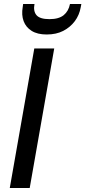

<svg xmlns="http://www.w3.org/2000/svg" viewBox="-20 -943 428 963"><path d="M29 0 152 -700H252L129 0ZM214 -770Q168 -770 139 -788Q110 -806 98.5 -837Q87 -868 94 -908L96 -923H153Q146 -887 163 -867Q180 -847 228 -847Q275 -847 299.5 -867Q324 -887 331 -923H388L385 -907Q378 -867 355 -836.5Q332 -806 297 -788Q262 -770 214 -770Z"/></svg>

Font: DM Sans 24pt Medium
Style: Italic
Weight: 500
Italic angle: -10°
Designer: Colophon Foundry, Jonny Pinhorn
Foundry: Colophon Foundry
Version: Version 4.004;gftools[0.9.30]